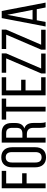

<svg xmlns="http://www.w3.org/2000/svg" viewBox="1134 -1882 754 3063"><g transform="rotate(-90 1511.5 -350.0)"><path d="M279 -374V-303H118V0H40V-700H318V-629H118V-374Z M374 -531Q374 -613 414 -659Q455 -707 534 -707Q613 -707 655 -659Q695 -613 695 -531V-169Q695 -87 655 -41Q613 7 534 7Q456 7 414 -41Q374 -87 374 -169ZM451 -165Q451 -64 534 -64Q617 -64 617 -165V-535Q617 -636 534 -636Q451 -636 451 -535Z M925 -700Q1081 -700 1081 -540V-483Q1081 -367 994 -339Q1082 -313 1082 -193V-84Q1082 -26 1096 0H1017Q1004 -29 1004 -85V-195Q1004 -299 902 -299H847V0H769V-700ZM905 -370Q955 -370 978 -390Q1004 -412 1004 -466V-533Q1004 -629 923 -629H847V-370Z M1264 0V-629H1135V-700H1470V-629H1341V0Z M1772 -390V-320H1601V-71H1811V0H1523V-700H1811V-629H1601V-390Z M2190 0H1872V-70L2112 -629H1883V-700H2192V-630L1951 -71H2190Z M2569 0H2251V-70L2491 -629H2262V-700H2571V-630L2330 -71H2569Z M2720 -141 2693 0H2621L2755 -700H2868L3002 0H2924L2897 -141ZM2730 -208H2886L2807 -612Z"/></g></svg>

Font: Adderley Regular
Style: Regular
Weight: 400
Designer: gorohovskiy
Version: Version 1.003 November 13, 2017